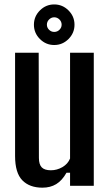

<svg xmlns="http://www.w3.org/2000/svg" viewBox="-20 -838 496 866"><path d="M171.5 8.5Q113 8.5 80.5 -25Q48 -58.5 48 -134.5V-600H154.5L155.5 -125.5Q155.5 -96.5 168.2 -83.2Q181 -70 209.5 -70Q237 -70 261.5 -84.2Q286 -98.5 296 -123V-600H403V0H296V-59H280Q260 -23.5 233.5 -7.5Q207 8.5 171.5 8.5ZM224.5 -635Q187 -635 160 -662Q133 -689 133 -726.5Q133 -764 160 -791Q187 -818 224.5 -818Q262 -818 289 -791Q316 -764 316 -726.5Q316 -689 289 -662Q262 -635 224.5 -635ZM224.5 -694Q238.5 -694 248.2 -703.8Q258 -713.5 258 -726.5Q258 -740.5 248 -750.2Q238 -760 224.5 -760Q211.5 -760 201.5 -750.2Q191.5 -740.5 191.5 -726.5Q191.5 -713.5 201.2 -703.8Q211 -694 224.5 -694Z"/></svg>

Font: Big Shoulders Medium
Style: Regular
Weight: 500
Designer: Patric King
Foundry: XO Type Co
Version: Version 2.002